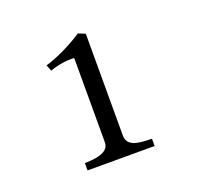

<svg xmlns="http://www.w3.org/2000/svg" viewBox="-74 -753 523 507"><g transform="rotate(-20 187.5 -499.5)"><path d="M91.8 -325.2H280.3V-345.7Q246.1 -345.7 230.5 -351.6Q210.9 -359.4 210.9 -379.9V-666L191.4 -673.8Q168 -658.2 135.7 -642.6Q104.5 -627.9 85 -623L91.8 -605.5Q107.4 -611.3 125 -614.3Q144.5 -617.2 160.2 -616.2V-379.9Q160.2 -360.4 138.7 -352.5Q125 -346.7 91.8 -345.7Z"/></g></svg>

Font: Batang
Style: Regular
Weight: 400
Version: Version 2.21